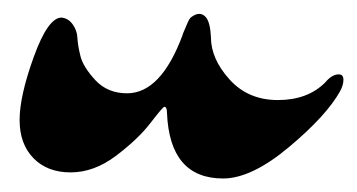

<svg xmlns="http://www.w3.org/2000/svg" viewBox="-20 -232 528 284"><path d="M483 -97Q463 -61 407.5 -14.5Q352 32 310 32Q231 32 227 -65Q227 -74 223 -74Q221 -74 202.5 -50Q184 -26 151.5 -1.5Q119 23 84.5 23Q50 23 29.5 2Q9 -19 9 -54.5Q9 -90 30 -148Q51 -206 71 -206Q81 -205 87.5 -196Q94 -187 94.5 -176Q95 -165 99 -149Q103 -133 121 -113.5Q139 -94 168 -94Q218 -94 250 -180Q250 -181 252 -185.5Q254 -190 255 -192.5Q256 -195 258 -199.5Q260 -204 262 -206Q276 -217 285 -206Q291 -198 292 -177Q292 -145 319.5 -114.5Q347 -84 391 -84Q435 -84 461 -110Q471 -122 481 -122Q488 -122 488 -114Q488 -106 483 -97Z"/></svg>

Font: Dr Sugiyama
Style: Regular
Weight: 400
Designer: Alejandro Paul
Foundry: Alejandro Paul
Version: Version 1.000